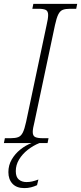

<svg xmlns="http://www.w3.org/2000/svg" viewBox="-37 -734 416 985"><path d="M-17 0 -12 -25H18Q42 -25 56.5 -30.5Q71 -36 80 -54Q89 -72 97 -109L202 -605Q206 -622 208 -635Q210 -648 210 -657Q210 -677 198 -683Q186 -689 160 -689H129L134 -714H359L354 -689H323Q299 -689 285 -683.5Q271 -678 262 -660Q253 -642 245 -605L140 -109Q131 -74 131 -57Q131 -37 143.5 -31Q156 -25 182 -25H212L207 0ZM88 231Q48 231 27 208.5Q6 186 6 149Q6 114 23 84.5Q40 55 67.5 33Q95 11 125 0H165Q133 13 105.5 34.5Q78 56 61 84Q44 112 44 144Q44 174 59.5 187Q75 200 99 200Q114 200 127.5 197Q141 194 160 187L153 216Q138 223 122 227Q106 231 88 231Z"/></svg>

Font: Noto Serif SemiCondensed ExtraLight
Style: Italic
Weight: 200
Width: 4
Italic angle: -12°
Designer: Monotype Design Team
Foundry: Monotype Imaging Inc.
Version: Version 2.013